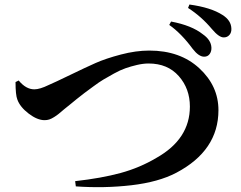

<svg xmlns="http://www.w3.org/2000/svg" viewBox="-20 -834 1040 827"><path d="M859.4 -589.8Q835.9 -589.8 809.6 -624Q760.7 -690.4 709 -726.6L716.8 -741.2Q805.7 -724.6 853.5 -686.5Q888.7 -662.1 890.6 -629.9Q891.6 -613.3 883.3 -601.6Q875 -589.8 859.4 -589.8ZM944.3 -672.9Q923.8 -671.9 892.6 -709Q847.7 -762.7 790 -799.8L795.9 -814.5Q888.7 -801.8 938.5 -769.5Q975.6 -746.1 976.6 -710.9Q977.5 -694.3 968.3 -683.6Q959 -672.9 944.3 -672.9ZM46.9 -480.5 60.5 -487.3Q91.8 -449.2 127.9 -449.2Q151.4 -449.2 189.5 -467.8Q216.8 -479.5 282.2 -511.2Q347.7 -543 391.6 -562.5Q435.5 -582 500.5 -599.1Q565.4 -616.2 623 -616.2Q755.9 -616.2 838.4 -540Q920.9 -463.9 920.9 -359.4Q920.9 -185.5 739.3 -89.8Q663.1 -49.8 545.9 -36.1Q428.7 -22.5 306.6 -31.2L303.7 -53.7Q417 -66.4 499.5 -88.9Q582 -111.3 654.3 -154.3Q797.9 -235.4 797.9 -375Q797.9 -452.1 750 -506.3Q702.1 -560.5 620.1 -560.5Q596.7 -560.5 569.8 -554.2Q543 -547.9 520.5 -540Q498 -532.2 470.7 -517.1Q443.4 -502 425.3 -491.2Q407.2 -480.5 380.9 -460.9Q354.5 -441.4 343.3 -433.1Q332 -424.8 309.6 -406.7Q287.1 -388.7 285.2 -386.7Q273.4 -377.9 256.8 -363.8Q240.2 -349.6 232.4 -343.3Q224.6 -336.9 212.9 -329.6Q201.2 -322.3 191.9 -319.3Q182.6 -316.4 171.9 -316.4Q140.6 -316.4 103.5 -344.7Q66.4 -373 54.7 -405.3Q46.9 -424.8 46.9 -480.5Z"/></svg>

Font: GenYoMin TW TTF Bold
Style: Regular
Weight: 700
Version: Version 1.300